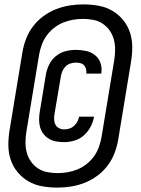

<svg xmlns="http://www.w3.org/2000/svg" viewBox="-20 -777 640 874"><path d="M242 77Q206 77 172 71Q138 65 109.5 48.5Q81 32 60 6.5Q39 -19 28.5 -50.5Q18 -82 18 -117Q18 -152 24 -187L82 -539Q87 -569 98.5 -599.5Q110 -630 130 -656.5Q150 -683 177 -703Q204 -723 234.5 -735Q265 -747 296.5 -752Q328 -757 358 -757Q394 -757 428 -751Q462 -745 490.5 -728.5Q519 -712 540 -686.5Q561 -661 571.5 -629.5Q582 -598 582 -563Q582 -528 576 -493L518 -141Q513 -111 501.5 -80.5Q490 -50 470 -23.5Q450 3 423 23Q396 43 365.5 55Q335 67 303.5 72Q272 77 242 77ZM242 11Q265 11 288 7Q311 3 333 -6Q355 -15 374.5 -30.5Q394 -46 408 -65.5Q422 -85 430 -107.5Q438 -130 442 -152L500 -503Q504 -528 504 -552Q504 -576 498 -598Q492 -620 479 -638.5Q466 -657 447 -669.5Q428 -682 405 -686.5Q382 -691 358 -691Q335 -691 312 -687Q289 -683 267 -674Q245 -665 225.5 -649.5Q206 -634 192 -614.5Q178 -595 170 -572.5Q162 -550 158 -528L100 -177Q96 -152 96 -128Q96 -104 102 -82Q108 -60 121 -41.5Q134 -23 153 -10.5Q172 2 195 6.5Q218 11 242 11ZM272 -130Q254 -130 236.5 -133Q219 -136 204 -144.5Q189 -153 178.5 -166.5Q168 -180 163 -196.5Q158 -213 158 -231.5Q158 -250 161 -268L189 -438Q193 -461 204 -483.5Q215 -506 235 -522Q255 -538 278.5 -544Q302 -550 325 -550Q349 -550 372 -545Q395 -540 412.5 -526Q430 -512 437.5 -490Q445 -468 441 -444Q441 -444 441 -443.5Q441 -443 441 -442H372Q372 -442 372 -442.5Q372 -443 373 -443Q374 -454 371.5 -463.5Q369 -473 362.5 -480Q356 -487 346 -489.5Q336 -492 325 -492Q313 -492 300.5 -488Q288 -484 278.5 -474.5Q269 -465 264 -453Q259 -441 257 -429L228 -258Q226 -246 226.5 -233Q227 -220 232.5 -209.5Q238 -199 249 -193.5Q260 -188 272 -188Q284 -188 295.5 -191.5Q307 -195 316.5 -203.5Q326 -212 332 -223Q338 -234 340 -246H408Q404 -222 392.5 -200Q381 -178 362 -161Q343 -144 319 -137Q295 -130 272 -130Z"/></svg>

Font: Iosevka SS04 Extended Oblique
Style: Bold
Weight: 700
Width: 7
Italic angle: -9°
Monospace: yes
Designer: Belleve Invis
Foundry: Belleve Invis
Version: Version 19.0.0; ttfautohint (v1.8.4)